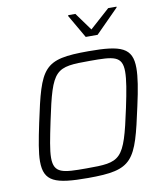

<svg xmlns="http://www.w3.org/2000/svg" viewBox="-98 -995 925 1083"><g transform="rotate(-10 364.5 -454.0)"><path d="M366 -911 443 -778H511L643 -911L644 -916H596L482 -814L408 -916H367ZM318 8C577 8 596 -37 662 -343C683 -437 694 -505 694 -556C694 -672 632 -696 444 -696C185 -696 166 -656 100 -345C80 -250 67 -181 67 -131C67 -15 130 8 318 8ZM318 -47C184 -47 132 -50 132 -140C132 -184 145 -248 165 -344C226 -635 244 -641 444 -641C578 -641 628 -638 628 -547C628 -502 617 -438 597 -344C535 -53 517 -47 318 -47Z"/></g></svg>

Font: Saira UNSAM Light Italic
Style: Regular
Weight: 300
Italic angle: -12°
Designer: Hector Gatti with collaboration of the Omnibus-Type team
Foundry: Omnibus-Type
Version: Version 0.072;PS 000.072;hotconv 1.0.88;makeotf.lib2.5.64775